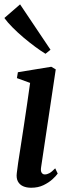

<svg xmlns="http://www.w3.org/2000/svg" viewBox="-28 -850 324 880"><path d="M115 10.5Q93.5 10.5 77.8 3.5Q62 -3.5 54 -18.5Q46 -33.5 49 -57Q50.5 -72.5 55.2 -104Q60 -135.5 66.8 -178.8Q73.5 -222 81 -271.2Q88.5 -320.5 96 -371.8Q103.5 -423 110 -470L49.5 -492L54 -519L207 -544L227.5 -532L160.5 -84.5Q157.5 -66 163 -58.2Q168.5 -50.5 177 -50.5Q187.5 -50.5 198.2 -56.2Q209 -62 225 -78.5L236.5 -54.5Q229 -43.5 212.2 -28.2Q195.5 -13 171 -1.2Q146.5 10.5 115 10.5ZM180.5 -603.5Q160 -616 133.5 -635.5Q107 -655 79.5 -678.2Q52 -701.5 29 -724.8Q6 -748 -8 -767.5L64 -830L203.5 -622Z"/></svg>

Font: Merriweather 72pt Medium
Style: Italic
Weight: 500
Italic angle: -7.8°
Version: Version 2.101